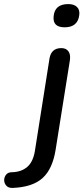

<svg xmlns="http://www.w3.org/2000/svg" viewBox="-131 -731 409 942"><path d="M186 -597Q127 -597 132 -650Q137 -711 204 -711Q232 -711 246.5 -697Q261 -683 258 -658Q251 -597 186 -597ZM-68 191Q-89 192 -99.5 180.5Q-110 169 -110.5 154Q-111 139 -101.5 126.5Q-92 114 -73 114Q-27 113 2 88.5Q31 64 40 11L112 -445Q121 -495 170 -495Q193 -495 204.5 -479.5Q216 -464 212 -436L142 3Q127 98 78 142.5Q29 187 -68 191Z"/></svg>

Font: Nunito SemiBold
Style: Italic
Weight: 600
Italic angle: -9°
Designer: Vernon Adams
Foundry: Vernon Adams
Version: Version 3.601; ttfautohint (v1.8.2.53-6de2)